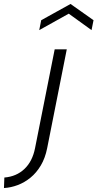

<svg xmlns="http://www.w3.org/2000/svg" viewBox="-135 -749 492 969"><path d="M42 -2Q29 65 -11.5 103.5Q-52 142 -113 147L-115 200Q-80 198 -45.5 185Q-11 172 19 147.5Q49 123 71 86Q93 49 103 -1L202 -500H141ZM327 -597 212 -680 63 -597 73 -647 221 -729 337 -647Z"/></svg>

Font: Albert Sans Light
Style: Italic
Weight: 300
Italic angle: -11.25°
Designer: Andreas Rasmussen
Foundry: a.Foundry
Version: Version 1.025